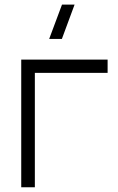

<svg xmlns="http://www.w3.org/2000/svg" viewBox="-20 -792 500 812"><path d="M69.8 0V-540H435.1V-483.9H127.4V0ZM188 -627.4 242.2 -772.5H295.4L241.7 -627.4Z"/></svg>

Font: Manrope Light
Style: Regular
Weight: 300
Designer: Mikhail Sharanda
Foundry: Mikhail Sharanda
Version: Version 4.505;FEAKit 1.0